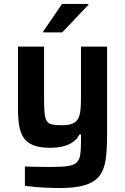

<svg xmlns="http://www.w3.org/2000/svg" viewBox="-20 -746 633 972"><path d="M280 206Q250 206 218 204.5Q186 203 157 200.5Q128 198 106 195V97Q142 98 167.5 98.5Q193 99 212.5 99Q232 99 248 99Q299 99 327.5 94Q356 89 369.5 75Q383 61 386.5 35.5Q390 10 390 -31V-65H382Q371 -43 350.5 -28Q330 -13 301 -5.5Q272 2 232 2Q180 2 148 -11Q116 -24 99.5 -49Q83 -74 77 -110.5Q71 -147 71 -196V-510H203V-245Q203 -198 206 -171Q209 -144 218 -131.5Q227 -119 245 -115.5Q263 -112 293 -112Q325 -112 345 -119.5Q365 -127 374.5 -143.5Q384 -160 387 -186.5Q390 -213 390 -251V-510H522V-58Q522 11 515 61Q508 111 484.5 143Q461 175 412 190.5Q363 206 280 206ZM199 -582V-587L294 -726H427V-721L295 -582Z"/></svg>

Font: Saira Thin SemiBold
Style: Regular
Weight: 600
Version: Version 1.101